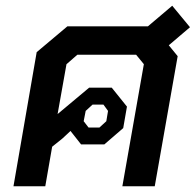

<svg xmlns="http://www.w3.org/2000/svg" viewBox="-20 -650 683 670"><path d="M569 -492 600 -454 520 0H407L482 -426L455 -459H250L212 -426L181 -252L291 -344H370L423 -278L410 -203L344 -146H263L226 -193L197 -166L162 -138L138 0H27L108 -468L215 -558H496L581 -630L643 -555ZM272 -227 289 -205H327L351 -227L357 -263L341 -285H303L279 -263Z"/></svg>

Font: Chakra Petch SemiBold
Style: Italic
Weight: 600
Italic angle: -10°
Designer: Katatrad Aksorn Co.,Ltd.
Foundry: Cadson Demak Co.,Ltd.
Version: Version 1.000; ttfautohint (v1.6)